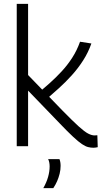

<svg xmlns="http://www.w3.org/2000/svg" viewBox="-20 -760 530 998"><path d="M466 8Q452 8 438 4.5Q424 1 406 -11Q388 -23 360 -49Q332 -75 290 -119L126 -289V0H67V-740H126V-370L306 -184Q359 -130 389.5 -102.5Q420 -75 438.5 -65.5Q457 -56 472 -56Q474 -56 478 -56.5Q482 -57 486 -57L488 5Q483 6 477.5 7Q472 8 466 8ZM221 -244 174 -272Q206 -299 238.5 -328Q271 -357 301 -389.5Q331 -422 355.5 -460Q380 -498 396 -543L455 -534Q439 -488 412.5 -446.5Q386 -405 353 -368.5Q320 -332 285.5 -301Q251 -270 221 -244ZM205 218Q222 188 230 159.5Q238 131 238 105Q238 94 236 84Q234 74 230 67H289Q292 74 293.5 83Q295 92 295 102Q295 123 290 143Q285 163 277 181.5Q269 200 257 218Z"/></svg>

Font: Georama ExtraCondensed Thin Light
Style: Regular
Weight: 300
Version: Version 1.001